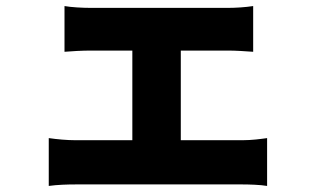

<svg xmlns="http://www.w3.org/2000/svg" viewBox="-20 -576 1040 634"><path d="M577 -113V-409H734C757 -409 789 -407 816 -405V-556C790 -552 758 -550 734 -550H278C253 -550 215 -552 193 -556V-405C215 -407 253 -409 278 -409H417V-113H229C202 -113 168 -116 141 -120V38C169 34 203 33 229 33H781C800 33 840 34 862 38V-120C841 -117 811 -113 781 -113Z"/></svg>

Font: Noto Sans CJK JP Black
Style: Regular
Weight: 900
Designer: Ryoko NISHIZUKA (kana & ideographs); Paul D. Hunt (Latin, Greek & Cyrillic); Wenlong ZHANG (bopomofo); Sandoll Communica
Foundry: Adobe Systems Incorporated
Version: Version 1.004;PS 1.004;hotconv 1.0.82;makeotf.lib2.5.63406